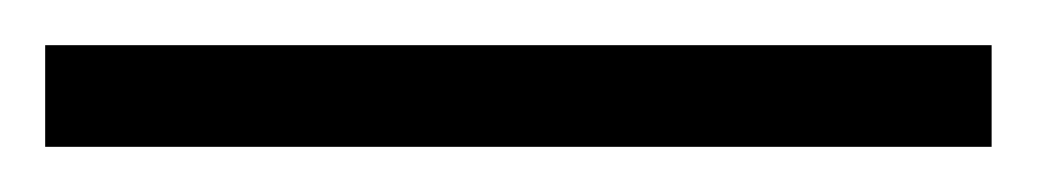

<svg xmlns="http://www.w3.org/2000/svg" viewBox="-22 68 459 85"><path d="M417 133H-2V88H417Z"/></svg>

Font: Noto Sans Khmer UI Condensed Light
Style: Regular
Weight: 300
Width: 3
Designer: Danh Hong and the Monotype Design Team
Foundry: Monotype Imaging Inc.
Version: Version 2.002; ttfautohint (v1.8.4.7-5d5b)